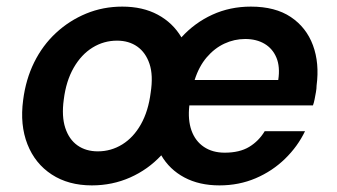

<svg xmlns="http://www.w3.org/2000/svg" viewBox="-20 -549 1020 581"><path d="M258 12Q187 12 136.5 -21Q86 -54 63 -112.5Q40 -171 50 -246Q58 -309 83.5 -360.5Q109 -412 149.5 -449.5Q190 -487 241 -508Q292 -529 350 -529Q412 -529 457.5 -504.5Q503 -480 529 -436Q569 -480 622.5 -504.5Q676 -529 739 -529Q813 -529 860 -497.5Q907 -466 927 -412Q947 -358 938 -290Q938 -281 936 -270Q934 -259 932 -248.5Q930 -238 927 -230H553Q548 -186 559.5 -154Q571 -122 597 -104.5Q623 -87 660 -87Q705 -87 734 -104.5Q763 -122 781 -152H903Q881 -106 842.5 -68.5Q804 -31 753.5 -9.5Q703 12 644 12Q583 12 538 -12Q493 -36 468 -79Q428 -36 374 -12Q320 12 258 12ZM276 -91Q316 -91 350 -112Q384 -133 406.5 -173Q429 -213 436 -269Q444 -321 432.5 -355.5Q421 -390 395.5 -408Q370 -426 334 -426Q294 -426 260 -405Q226 -384 203 -344Q180 -304 173 -248Q166 -197 177.5 -162Q189 -127 214.5 -109Q240 -91 276 -91ZM569 -307H822Q828 -347 816.5 -374.5Q805 -402 780.5 -416.5Q756 -431 722 -431Q689 -431 659 -417Q629 -403 605.5 -375.5Q582 -348 569 -307Z"/></svg>

Font: DM Sans 11pt SemiBold
Style: Italic
Weight: 600
Italic angle: -10°
Version: Version 4.004;gftools[0.9.30]